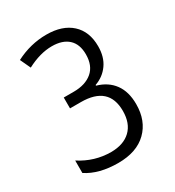

<svg xmlns="http://www.w3.org/2000/svg" viewBox="-140 -626 655 720"><g transform="rotate(-30 187.0 -266.0)"><path d="M316 -407Q316 -361 294 -330Q272 -299 235 -286V-283Q281 -270 306 -236Q331 -202 331 -148Q331 -76 287 -33Q243 10 163 10Q80 10 27 -25V-79Q89 -39 160 -39Q214 -39 244.5 -68Q275 -97 275 -151Q275 -258 155 -258H108V-305H151Q202 -305 231.5 -330Q261 -355 261 -404Q261 -448 236 -471Q211 -494 165 -494Q114 -494 57 -464L36 -509Q100 -542 169 -542Q238 -542 277 -506.5Q316 -471 316 -407Z"/></g></svg>

Font: Noto Sans Display Light Narrow
Style: Regular
Weight: 300
Width: 4
Designer: Monotype Design team
Foundry: Monotype Imaging Inc.
Version: Version 1.000